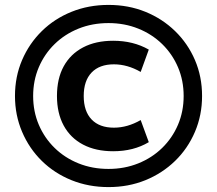

<svg xmlns="http://www.w3.org/2000/svg" viewBox="-20 -756 883 782"><path d="M422 6Q341 6 271.5 -22Q202 -50 150.5 -100.5Q99 -151 70 -219Q41 -287 41 -365Q41 -444 70 -511.5Q99 -579 150.5 -629.5Q202 -680 271.5 -708Q341 -736 422 -736Q503 -736 572 -708Q641 -680 693 -629.5Q745 -579 774 -511.5Q803 -444 803 -365Q803 -287 774 -219Q745 -151 693 -100.5Q641 -50 572 -22Q503 6 422 6ZM441 -140Q370 -140 318.5 -167Q267 -194 239.5 -244.5Q212 -295 212 -365Q212 -436 239.5 -486Q267 -536 318.5 -563Q370 -590 441 -590Q523 -590 586 -554L553 -463Q499 -494 444 -494Q385 -494 353 -460.5Q321 -427 321 -365Q321 -303 353 -269.5Q385 -236 444 -236Q499 -236 553 -267L586 -177Q524 -140 441 -140ZM422 -68Q487 -68 543 -90.5Q599 -113 640.5 -153.5Q682 -194 705 -248Q728 -302 728 -365Q728 -428 705 -482Q682 -536 640.5 -576.5Q599 -617 543 -639.5Q487 -662 422 -662Q356 -662 300 -639.5Q244 -617 202.5 -576.5Q161 -536 138 -482Q115 -428 115 -365Q115 -302 138 -248Q161 -194 202.5 -153.5Q244 -113 300 -90.5Q356 -68 422 -68Z"/></svg>

Font: M PLUS 2 Thin SemiBold
Style: Regular
Weight: 600
Version: Version 1.001